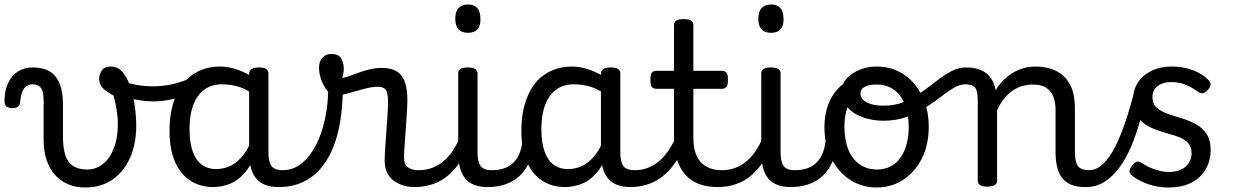

<svg xmlns="http://www.w3.org/2000/svg" viewBox="-75 -815 5502 854"><path d="M304 19Q264 19 230.5 5.5Q197 -8 172 -34.5Q147 -61 133 -101Q119 -141 119 -193V-369Q119 -411 106 -425.5Q93 -440 70 -440Q53 -440 41.5 -431Q30 -422 23.5 -405Q17 -388 15 -365Q14 -349 6 -341.5Q-2 -334 -20 -334Q-36 -334 -46 -341Q-56 -348 -55 -374Q-53 -417 -37.5 -448.5Q-22 -480 5.5 -497.5Q33 -515 70 -515Q105 -515 130.5 -505Q156 -495 172.5 -474Q189 -453 197 -422Q205 -391 205 -349V-211Q205 -169 211.5 -140Q218 -111 231.5 -94Q245 -77 265.5 -69Q286 -61 314 -61Q335 -61 354.5 -69Q374 -77 391 -92.5Q408 -108 421 -132.5Q434 -157 441.5 -189.5Q449 -222 449 -264Q449 -296 443.5 -328.5Q438 -361 430 -390Q400 -406 383 -422.5Q366 -439 366 -466Q366 -483 377.5 -501Q389 -519 419 -519Q449 -519 470 -494.5Q491 -470 504.5 -430Q518 -390 524.5 -344Q531 -298 531 -255Q531 -213 522.5 -172.5Q514 -132 496 -97.5Q478 -63 451 -37Q424 -11 387.5 4Q351 19 304 19Z M609 -364Q567 -364 524.5 -373Q482 -382 443 -403Q436 -407 434.5 -418Q433 -429 435.5 -441Q438 -453 443 -460Q448 -467 454 -464Q484 -447 524 -439Q564 -431 607 -431Q641 -431 676.5 -437.5Q712 -444 745.5 -456.5Q779 -469 805 -488Q812 -492 818.5 -479Q825 -466 826 -449.5Q827 -433 819 -428Q770 -396 715.5 -380Q661 -364 609 -364Z M874 17Q817 17 773 -10.5Q729 -38 704 -94Q679 -150 679 -235Q679 -287 689 -331Q699 -375 717.5 -410Q736 -445 763.5 -469Q791 -493 826 -506Q861 -519 903 -519Q944 -519 987 -503Q1030 -487 1064 -461V-386Q1024 -418 987.5 -429Q951 -440 912 -440Q886 -440 863.5 -432Q841 -424 823.5 -408Q806 -392 793.5 -368Q781 -344 774.5 -312Q768 -280 768 -239Q768 -184 781 -144.5Q794 -105 820.5 -84Q847 -63 887 -63Q923 -63 954.5 -79.5Q986 -96 1012.5 -132.5Q1039 -169 1058 -229L1074 -168Q1051 -91 1017.5 -51Q984 -11 946.5 3Q909 17 874 17ZM1164 17Q1130 17 1105 7.5Q1080 -2 1064 -21.5Q1048 -41 1040.5 -70.5Q1033 -100 1033 -140V-486Q1033 -501 1044 -508Q1055 -515 1077 -515Q1098 -515 1108.5 -508.5Q1119 -502 1119 -488V-140Q1119 -95 1132.5 -76.5Q1146 -58 1183 -58Q1192 -58 1196.5 -46.5Q1201 -35 1199.5 -20.5Q1198 -6 1189.5 5.5Q1181 17 1164 17Z M1164 17Q1145 17 1138.5 5.5Q1132 -6 1136 -20.5Q1140 -35 1152 -46.5Q1164 -58 1183 -58Q1228 -58 1265 -87Q1302 -116 1329 -167Q1356 -218 1370.5 -285.5Q1385 -353 1385 -429Q1385 -441 1395 -446.5Q1405 -452 1417.5 -452Q1430 -452 1440 -446.5Q1450 -441 1450 -429Q1450 -327 1432.5 -245Q1415 -163 1379.5 -104.5Q1344 -46 1290 -14.5Q1236 17 1164 17Z M1767 17Q1744 17 1721 10.5Q1698 4 1678.5 -9.5Q1659 -23 1647.5 -45.5Q1636 -68 1636 -100Q1636 -125 1638.5 -159Q1641 -193 1643.5 -230.5Q1646 -268 1648.5 -302Q1651 -336 1651 -361Q1651 -400 1641.5 -414.5Q1632 -429 1606 -429Q1578 -429 1542 -419Q1506 -409 1472 -399.5Q1438 -390 1417 -390Q1399 -390 1382.5 -409.5Q1366 -429 1355 -457.5Q1344 -486 1344 -513Q1344 -531 1350.5 -545Q1357 -559 1369.5 -567Q1382 -575 1400 -575Q1431 -575 1442.5 -555Q1454 -535 1454 -510Q1454 -499 1452 -488Q1450 -477 1447 -469Q1457 -469 1475.5 -475.5Q1494 -482 1518 -491Q1542 -500 1569.5 -506.5Q1597 -513 1624 -513Q1664 -513 1689 -498Q1714 -483 1725.5 -451.5Q1737 -420 1737 -369Q1737 -346 1734.5 -310.5Q1732 -275 1729.5 -237Q1727 -199 1724.5 -166Q1722 -133 1722 -115Q1722 -84 1739 -71Q1756 -58 1786 -58Q1800 -58 1807 -46.5Q1814 -35 1812.5 -20.5Q1811 -6 1800 5.5Q1789 17 1767 17Z M1769 17Q1755 17 1748.5 5.5Q1742 -6 1743.5 -20.5Q1745 -35 1756 -46.5Q1767 -58 1788 -58Q1821 -58 1849 -69Q1877 -80 1900 -100Q1923 -120 1940.5 -147Q1958 -174 1970 -205Q1976 -220 1987.5 -218.5Q1999 -217 2007.5 -207Q2016 -197 2013 -186Q1998 -138 1974.5 -100.5Q1951 -63 1920.5 -36.5Q1890 -10 1852 3.5Q1814 17 1769 17Z M2094 17Q2060 17 2035 7.5Q2010 -2 1994 -21.5Q1978 -41 1970.5 -70.5Q1963 -100 1963 -140V-489Q1963 -502 1973.5 -508.5Q1984 -515 2005 -515Q2027 -515 2038 -508.5Q2049 -502 2049 -489V-140Q2049 -95 2062.5 -76.5Q2076 -58 2113 -58Q2127 -58 2134 -46.5Q2141 -35 2139.5 -20.5Q2138 -6 2127 5.5Q2116 17 2094 17ZM2007 -669Q1979 -669 1964.5 -684.5Q1950 -700 1950 -731Q1950 -763 1964.5 -779Q1979 -795 2007 -795Q2034 -795 2048 -779Q2062 -763 2062 -731Q2063 -700 2048.5 -684.5Q2034 -669 2007 -669Z M2094 17Q2080 17 2073.5 5.5Q2067 -6 2068.5 -20.5Q2070 -35 2081 -46.5Q2092 -58 2113 -58Q2143 -58 2166.5 -66Q2190 -74 2207 -90Q2224 -106 2234.5 -130Q2245 -154 2249 -186Q2251 -201 2264 -205.5Q2277 -210 2289.5 -205.5Q2302 -201 2300 -186Q2296 -133 2279 -94.5Q2262 -56 2235 -31.5Q2208 -7 2172.5 5Q2137 17 2094 17Z M2439 17Q2382 17 2338 -10.5Q2294 -38 2269 -94Q2244 -150 2244 -235Q2244 -287 2254 -331Q2264 -375 2282.5 -410Q2301 -445 2328.5 -469Q2356 -493 2391 -506Q2426 -519 2468 -519Q2509 -519 2552 -503Q2595 -487 2629 -461V-386Q2589 -418 2552.5 -429Q2516 -440 2477 -440Q2451 -440 2428.5 -432Q2406 -424 2388.5 -408Q2371 -392 2358.5 -368Q2346 -344 2339.5 -312Q2333 -280 2333 -239Q2333 -184 2346 -144.5Q2359 -105 2385.5 -84Q2412 -63 2452 -63Q2488 -63 2519.5 -79.5Q2551 -96 2577.5 -132.5Q2604 -169 2623 -229L2639 -168Q2616 -91 2582.5 -51Q2549 -11 2511.5 3Q2474 17 2439 17ZM2729 17Q2695 17 2670 7.5Q2645 -2 2629 -21.5Q2613 -41 2605.5 -70.5Q2598 -100 2598 -140V-486Q2598 -501 2609 -508Q2620 -515 2642 -515Q2663 -515 2673.5 -508.5Q2684 -502 2684 -488V-140Q2684 -95 2697.5 -76.5Q2711 -58 2748 -58Q2757 -58 2761.5 -46.5Q2766 -35 2764.5 -20.5Q2763 -6 2754.5 5.5Q2746 17 2729 17Z M2729 17Q2715 17 2708.5 5.5Q2702 -6 2703.5 -20.5Q2705 -35 2716 -46.5Q2727 -58 2748 -58Q2782 -58 2810.5 -70Q2839 -82 2862 -103Q2885 -124 2903.5 -153Q2922 -182 2935 -216Q2941 -231 2953 -229.5Q2965 -228 2973.5 -219Q2982 -210 2979 -199Q2963 -148 2939 -108Q2915 -68 2883.5 -40Q2852 -12 2813.5 2.5Q2775 17 2729 17Z M3117 17Q3069 17 3033 3Q2997 -11 2972.5 -39Q2948 -67 2935.5 -108Q2923 -149 2923 -203V-420H2845Q2830 -420 2824 -429Q2818 -438 2818 -460Q2818 -483 2824 -491.5Q2830 -500 2845 -500H2923V-704Q2923 -717 2933.5 -723.5Q2944 -730 2965 -730Q2987 -730 2998 -723.5Q3009 -717 3009 -704V-500H3135Q3150 -500 3156.5 -491.5Q3163 -483 3163 -460Q3163 -438 3156.5 -429Q3150 -420 3135 -420H3009V-203Q3009 -167 3017 -140Q3025 -113 3041 -95Q3057 -77 3080.5 -67.5Q3104 -58 3135 -58Q3149 -58 3156 -46.5Q3163 -35 3161.5 -20.5Q3160 -6 3149 5.5Q3138 17 3117 17Z M3117 17Q3103 17 3096.5 5.5Q3090 -6 3091.5 -20.5Q3093 -35 3104 -46.5Q3115 -58 3136 -58Q3169 -58 3197 -69Q3225 -80 3248 -100Q3271 -120 3288.5 -147Q3306 -174 3318 -205Q3324 -220 3335.5 -218.5Q3347 -217 3355.5 -207Q3364 -197 3361 -186Q3346 -138 3322.5 -100.5Q3299 -63 3268.5 -36.5Q3238 -10 3200 3.5Q3162 17 3117 17Z M3442 17Q3408 17 3383 7.5Q3358 -2 3342 -21.5Q3326 -41 3318.5 -70.5Q3311 -100 3311 -140V-489Q3311 -502 3321.5 -508.5Q3332 -515 3353 -515Q3375 -515 3386 -508.5Q3397 -502 3397 -489V-140Q3397 -95 3410.5 -76.5Q3424 -58 3461 -58Q3475 -58 3482 -46.5Q3489 -35 3487.5 -20.5Q3486 -6 3475 5.5Q3464 17 3442 17ZM3355 -669Q3327 -669 3312.5 -684.5Q3298 -700 3298 -731Q3298 -763 3312.5 -779Q3327 -795 3355 -795Q3382 -795 3396 -779Q3410 -763 3410 -731Q3411 -700 3396.5 -684.5Q3382 -669 3355 -669Z M3442 17Q3428 17 3421.5 5.5Q3415 -6 3416.5 -20.5Q3418 -35 3429 -46.5Q3440 -58 3461 -58Q3491 -58 3514.5 -66Q3538 -74 3555 -90Q3572 -106 3582.5 -130Q3593 -154 3597 -186Q3599 -201 3612 -205.5Q3625 -210 3637.5 -205.5Q3650 -201 3648 -186Q3644 -133 3627 -94.5Q3610 -56 3583 -31.5Q3556 -7 3520.5 5Q3485 17 3442 17Z M3825 19Q3758 19 3705 -16Q3652 -51 3622 -111.5Q3592 -172 3592 -250Q3592 -303 3608 -347.5Q3624 -392 3656 -424.5Q3688 -457 3737 -475.5Q3786 -494 3852 -494Q3865 -494 3868.5 -483Q3872 -472 3867.5 -461Q3863 -450 3850 -450Q3819 -450 3792.5 -441Q3766 -432 3745.5 -415Q3725 -398 3710.5 -374Q3696 -350 3688.5 -318.5Q3681 -287 3681 -250Q3681 -192 3698.5 -149.5Q3716 -107 3748.5 -84Q3781 -61 3825 -61Q3858 -61 3884.5 -74Q3911 -87 3929 -112Q3947 -137 3957 -172Q3967 -207 3967 -250Q3967 -308 3950 -350.5Q3933 -393 3901 -416Q3869 -439 3825 -439Q3806 -439 3797 -451Q3788 -463 3788 -479Q3788 -495 3797 -507Q3806 -519 3825 -519Q3892 -519 3944 -484.5Q3996 -450 4026 -389Q4056 -328 4056 -250Q4056 -203 4045 -162Q4034 -121 4013 -88Q3992 -55 3963.5 -31Q3935 -7 3900 6Q3865 19 3825 19Z M3854 -278Q3809 -278 3766.5 -292Q3724 -306 3696.5 -335.5Q3669 -365 3669 -410Q3669 -442 3691.5 -466.5Q3714 -491 3749.5 -505Q3785 -519 3823 -519Q3842 -519 3851.5 -507Q3861 -495 3861 -479Q3861 -463 3851.5 -451Q3842 -439 3823 -439Q3789 -439 3770.5 -428.5Q3752 -418 3752 -398Q3752 -385 3763 -372.5Q3774 -360 3797.5 -352.5Q3821 -345 3857 -345Q3906 -345 3946.5 -362Q3987 -379 4023 -404.5Q4059 -430 4091.5 -455.5Q4124 -481 4156 -498Q4188 -515 4222 -515Q4241 -515 4250 -503.5Q4259 -492 4258 -477.5Q4257 -463 4247.5 -451.5Q4238 -440 4219 -440Q4193 -440 4166 -423.5Q4139 -407 4108 -383Q4077 -359 4039.5 -335Q4002 -311 3956 -294.5Q3910 -278 3854 -278Z M4751 17Q4717 17 4692 7.5Q4667 -2 4651 -21.5Q4635 -41 4627.5 -70.5Q4620 -100 4620 -140V-326Q4620 -361 4609.5 -386.5Q4599 -412 4577 -425.5Q4555 -439 4518 -439Q4497 -439 4474.5 -433Q4452 -427 4431.5 -413.5Q4411 -400 4392.5 -378Q4374 -356 4360 -324V-11Q4360 2 4349 8.5Q4338 15 4316 15Q4295 15 4284.5 8.5Q4274 2 4274 -11V-369Q4274 -411 4262 -425.5Q4250 -440 4219 -440Q4204 -440 4197 -451.5Q4190 -463 4190 -477.5Q4190 -492 4198 -503.5Q4206 -515 4221 -515Q4248 -515 4269.5 -509.5Q4291 -504 4307.5 -492.5Q4324 -481 4335 -463.5Q4346 -446 4352 -422L4354 -414Q4368 -438 4387 -457Q4406 -476 4428.5 -490Q4451 -504 4476.5 -511.5Q4502 -519 4530 -519Q4582 -519 4621.5 -500Q4661 -481 4683.5 -440.5Q4706 -400 4706 -334V-140Q4706 -95 4719.5 -76.5Q4733 -58 4770 -58Q4784 -58 4791 -46.5Q4798 -35 4796.5 -20.5Q4795 -6 4784 5.5Q4773 17 4751 17Z M4756 17Q4742 17 4737 5.5Q4732 -6 4734.5 -20.5Q4737 -35 4746 -46.5Q4755 -58 4769 -58Q4802 -58 4831 -85.5Q4860 -113 4884.5 -161Q4909 -209 4930.5 -272.5Q4952 -336 4970 -408Q4975 -426 4988.5 -428.5Q5002 -431 5013.5 -423Q5025 -415 5022 -399Q5012 -338 4995.5 -277.5Q4979 -217 4956.5 -164Q4934 -111 4904.5 -70.5Q4875 -30 4838 -6.5Q4801 17 4756 17Z M5120 19Q5089 19 5057.5 11.5Q5026 4 5000 -9Q4974 -22 4956 -38Q4948 -46 4949.5 -57Q4951 -68 4964 -83Q4974 -94 4982.5 -96Q4991 -98 5004 -90Q5031 -71 5064.5 -60.5Q5098 -50 5122 -50Q5152 -50 5175 -59.5Q5198 -69 5211.5 -88Q5225 -107 5225 -133Q5225 -165 5206 -182.5Q5187 -200 5157.5 -209.5Q5128 -219 5095 -228.5Q5062 -238 5032.5 -253.5Q5003 -269 4984 -297Q4965 -325 4965 -373Q4965 -415 4986.5 -448Q5008 -481 5046.5 -500Q5085 -519 5135 -519Q5175 -519 5206.5 -510.5Q5238 -502 5261.5 -488.5Q5285 -475 5300 -459Q5311 -448 5309.5 -437.5Q5308 -427 5297 -415Q5286 -402 5275.5 -400.5Q5265 -399 5252 -408Q5224 -428 5196 -439Q5168 -450 5134 -450Q5098 -450 5074.5 -432.5Q5051 -415 5051 -383Q5051 -353 5069.5 -336.5Q5088 -320 5117.5 -309.5Q5147 -299 5180.5 -289Q5214 -279 5243.5 -263Q5273 -247 5291.5 -219.5Q5310 -192 5310 -146Q5310 -103 5289.5 -65Q5269 -27 5227 -4Q5185 19 5120 19Z"/></svg>

Font: Playwrite ID
Style: Regular
Weight: 400
Designer: Veronika Burian, José Scaglione
Foundry: TypeTogether
Version: Version 1.002